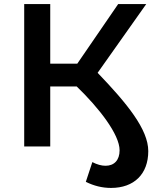

<svg xmlns="http://www.w3.org/2000/svg" viewBox="-20 -720 769 944"><path d="M699 -700H561L360 -407H227V-700H99V0H227V-295H357C467 -189 568 -59 568 19C568 68 541 95 499 95C479 95 457 89 434 77L402 174C442 194 483 204 526 204C639 204 709 136 709 23C709 -84 605 -211 460 -362Z"/></svg>

Font: Talent
Style: Bold
Weight: 600
Designer: Mike Powis
Version: Version 1.001;hotconv 1.0.109;makeotfexe 2.5.65596